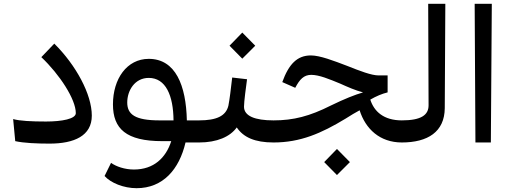

<svg xmlns="http://www.w3.org/2000/svg" viewBox="-20 -748 2679 1008"><path d="M240 6C370 6 462 -35 462 -141C462 -253 379 -406 265 -519L197 -448C293 -357 378 -227 378 -154C378 -124 306 -110 221 -110C147 -110 83 -113 49 -123L60 -7C105 3 173 6 240 6Z M697 240C836 240 921 141 954 0H1025L1044 -12V-105L1025 -116H961C957 -299 902 -439 761 -439C646 -439 573 -334 573 -200C573 -72 642 -7 832 -7H879C851 81 787 142 683 142C635 142 589 126 563 107L529 176C561 212 629 240 697 240ZM648 -210C648 -272 687 -339 761 -339C850 -339 890 -247 891 -116H817C688 -116 648 -148 648 -210Z M1025 0C1119 0 1188 -30 1223 -79C1258 -27 1318 0 1416 0L1435 -12V-104L1416 -116C1318 -116 1261 -139 1261 -188C1261 -214 1272 -296 1277 -332L1199 -341C1192 -280 1186 -229 1179 -193C1166 -139 1117 -116 1025 -116L1006 -104V-12ZM1185 -508 1252 -440 1320 -508 1252 -577Z M1416 0C1557 0 1667 -48 1794 -125C1822 -143 1846 -157 1868 -169C1899 -71 1974 0 2090 0L2109 -12V-104L2090 -116C1994 -116 1944 -163 1924 -225C1955 -243 1986 -256 2015 -263V-352H1968C1930 -352 1868 -376 1803 -402C1732 -429 1660 -457 1612 -457C1540 -457 1496 -411 1462 -317L1530 -287C1553 -331 1575 -355 1614 -355C1656 -355 1710 -332 1766 -309C1806 -291 1847 -273 1886 -263C1842 -250 1789 -229 1717 -194C1606 -138 1521 -116 1416 -116L1397 -104V-12ZM1682 103 1749 171 1817 103 1749 34Z M2089 0C2226 0 2314 -56 2315 -180L2318 -728H2228L2230 -195C2230 -144 2191 -116 2089 -116L2071 -104V-12Z M2476 0H2557L2562 -728H2472Z"/></svg>

Font: Wafeq Medium
Style: Regular
Weight: 500
Designer: Rasmus Andersson & Azza Alameddine
Foundry: Google & TypeTogether
Version: Version 3.000;January 28, 2025;FontCreator 15.0.0.3014 64-bi